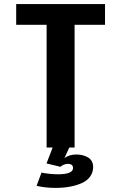

<svg xmlns="http://www.w3.org/2000/svg" viewBox="-20 -720 610 937"><path d="M275 94 207 77.5 237 0H207.5V-599H59V-700H492.5V-599H344V0H318L294.5 51.5Q318 34 352.5 34Q386.5 34 410.5 49Q434.5 64 434.5 95Q434.5 122 419.5 142.2Q404.5 162.5 378.2 174Q352 185.5 320.2 191.2Q288.5 197 251.5 197Q201.5 197 158.5 187L182.5 122.5Q225.5 130.5 262.5 130.5Q336.5 130.5 336.5 100Q336.5 79.5 310 79.5Q301.5 79.5 290.8 84Q280 88.5 275 94Z"/></svg>

Font: League Mono Narrow SemiBold
Style: Regular
Weight: 600
Width: 3
Designer: Tyler Finck
Foundry: The League of Moveable Type / Tyler Finck
Version: Version 2.210